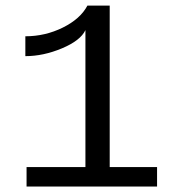

<svg xmlns="http://www.w3.org/2000/svg" viewBox="-20 -679 640 699"><path d="M76.7 0V-70.8H291V-569.3Q272.9 -531.2 205.3 -502.9Q137.7 -474.6 72.3 -474.6V-546.9Q144.5 -546.9 208.7 -578.6Q272.9 -610.4 298.3 -658.7H379.4V-70.8H551.8V0Z"/></svg>

Font: Cousine
Style: Regular
Weight: 400
Monospace: yes
Designer: Steve Matteson
Foundry: Monotype Imaging Inc.
Version: Version 1.21